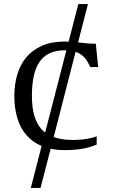

<svg xmlns="http://www.w3.org/2000/svg" viewBox="-20 -736 560 955"><path d="M314.5 -41Q334.5 -39.6 354.5 -40Q374.5 -40.5 393.6 -42.7Q412.6 -44.9 429.7 -48.8Q446.8 -52.7 460.9 -58.1V-17.1Q427.2 -2.4 387.7 4.2Q348.1 10.7 301.8 10.7Q263.7 10.7 231.9 3.9L181.6 198.7H133.3L187 -9.8Q142.6 -28.8 112.8 -62.5Q81.5 -97.7 66.4 -147.7Q51.3 -197.8 51.3 -259.3Q51.3 -315.4 65.7 -364.7Q80.1 -414.1 110.6 -450.7Q141.1 -487.3 188.5 -508.3Q235.8 -529.3 301.8 -529.3Q312.5 -529.3 321.3 -528.8L369.6 -715.8H417.5L368.2 -524.9Q373.5 -524.4 378.4 -523.9Q394.5 -522 412.4 -520.3Q430.2 -518.6 456.5 -518.6L468.3 -402.3H429.2Q421.4 -418.5 412.4 -433.6Q403.3 -448.7 389.2 -460Q376 -471.2 356 -478L247.1 -54.2Q276.9 -43.5 314.5 -41ZM301.8 -485.8Q257.3 -485.8 226.3 -470.9Q195.3 -456.1 175.8 -427Q156.2 -397.9 147.5 -355.7Q138.7 -313.5 138.7 -259.3Q138.7 -201.2 150.6 -160.9Q162.6 -120.6 185.1 -94.7Q193.8 -85 204.6 -76.7L310.1 -485.8Z"/></svg>

Font: Arian Grqi
Style: Regular
Weight: 400
Designer: Ruben Hakobyan (Tarumian)
Foundry: Ruben Hakobyan (Tarumian)
Version: Version 1.003